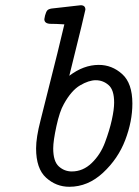

<svg xmlns="http://www.w3.org/2000/svg" viewBox="-20 -714 534 740"><path d="M119.1 -142.1Q119.1 -184.1 136.2 -250L201.2 -508.8Q201.2 -508.8 228 -620.1Q195.8 -622.1 181.2 -622.1H176.8Q150.9 -622.1 150.9 -640.1Q150.9 -642.1 152.3 -647.5Q153.8 -652.8 153.8 -654.8Q157.7 -668.9 162.4 -674.1Q167 -679.2 179.2 -681.2Q194.3 -683.1 222.2 -686Q250 -689 269.5 -691.4Q289.1 -693.8 291 -693.8Q309.1 -693.8 309.1 -676.8Q309.1 -671.9 247.1 -421.9Q302.2 -463.9 360.8 -463.9Q411.6 -463.9 450.9 -428.5Q490.2 -393.1 490.2 -314.9Q490.2 -246.1 462.6 -174.1Q435.1 -102.1 377 -48.1Q318.8 5.9 247.1 5.9Q196.3 5.9 157.7 -29.1Q119.1 -64 119.1 -142.1ZM185.1 -142.1Q185.1 -92.3 206.5 -72.8Q228 -53.2 256.8 -53.2Q299.8 -53.2 333.5 -85.7Q367.2 -118.2 384.5 -164.6Q401.9 -210.9 410.9 -251.5Q419.9 -292 419.9 -318.8Q419.9 -367.7 398.4 -386.2Q377 -404.8 349.1 -404.8Q322.3 -404.8 288.6 -385Q254.9 -365.2 226.1 -313Q210 -285.2 197.5 -228Q185.1 -170.9 185.1 -142.1Z"/></svg>

Font: CMU Concrete
Style: Italic
Weight: 500
Italic angle: -14.04°
Version: Version 0.7.0